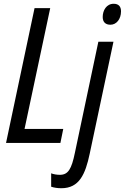

<svg xmlns="http://www.w3.org/2000/svg" viewBox="-20 -757 661 1017"><path d="M565 -626C597 -626 621 -656 621 -697C621 -723 608 -737 582 -737C544 -737 524 -702 524 -667C524 -640 539 -626 565 -626ZM12 0H300L315 -74H110L246 -714H163ZM305 240C400 240 432 166 455 58L581 -536H501L377 51C359 139 341 169 297 169C281 169 263 166 251 161V232C266 237 284 240 305 240Z"/></svg>

Font: Noto Sans Condensed
Style: Italic
Weight: 400
Width: 3
Italic angle: -12°
Designer: Monotype Design Team
Foundry: Monotype Imaging Inc.
Version: Version 2.013